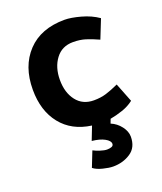

<svg xmlns="http://www.w3.org/2000/svg" viewBox="-134 -585 754 893"><g transform="rotate(-20 243.0 -138.5)"><path d="M293 -387Q238 -387 207 -345.5Q176 -304 176 -242Q176 -179 207 -139Q238 -99 293 -99Q327 -99 354.5 -107.5Q382 -116 417 -132L454 -38Q430 -19 397.5 -8Q365 3 336 8L328 29Q357 41 376.5 66.5Q396 92 396 118Q396 171 358.5 196Q321 221 272 221Q252 221 222 213.5Q192 206 176 193L206 117Q219 124 239 130.5Q259 137 272 137Q284 137 294 133.5Q304 130 304 120Q304 105 280.5 92Q257 79 218 75L244 8Q148 -5 95 -71.5Q42 -138 42 -242Q42 -358 108 -428Q174 -498 292 -498Q323 -498 370.5 -485Q418 -472 454 -447L417 -354Q382 -370 354.5 -378.5Q327 -387 293 -387Z"/></g></svg>

Font: Palanquin
Style: Bold
Weight: 700
Designer: Pria Ravichandran
Version: Version 1.0.4